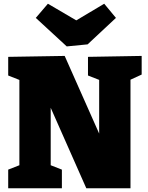

<svg xmlns="http://www.w3.org/2000/svg" viewBox="-20 -1010 792 1030"><path d="M452 -705 740 -710V-610L653 -570L680 -611V0H443L224 -495H252V-95L223 -135L312 -100V0H24V-100L113 -135L84 -95V-610L102 -574L24 -605V-705L327 -710L541 -228H512V-610L541 -570L452 -605ZM539 -990 602 -914 450 -772 338 -761 172 -914 237 -990 462 -858 321 -860Z"/></svg>

Font: Bitter Thin Black
Style: Regular
Weight: 900
Version: Version 3.020